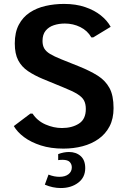

<svg xmlns="http://www.w3.org/2000/svg" viewBox="-20 -741 646 970"><path d="M300.3 9.8Q236.3 9.8 186.3 -6.3Q136.2 -22.5 101.8 -48.1Q67.4 -73.7 49.8 -104L133.3 -167H144.5Q168.5 -130.4 209.7 -112.3Q251 -94.2 293 -94.2Q343.8 -94.2 378.7 -116.5Q413.6 -138.7 413.6 -190.4Q413.6 -216.3 404.3 -233.6Q395 -251 370.8 -265.9Q346.7 -280.8 301.8 -298.8L197.3 -341.8Q153.8 -359.9 121.6 -381.6Q89.4 -403.3 72 -436.3Q54.7 -469.2 54.7 -521.5Q54.7 -577.6 75 -616Q95.2 -654.3 130.1 -677.5Q165 -700.7 209.7 -710.9Q254.4 -721.2 303.7 -721.2Q363.3 -721.2 409.9 -705.3Q456.5 -689.5 489.3 -663.3Q522 -637.2 539.1 -605.5L451.2 -552.2H441.4Q421.9 -586.4 385.7 -604.2Q349.6 -622.1 307.6 -622.1Q277.3 -622.1 251.7 -613.5Q226.1 -605 210.4 -585.7Q194.8 -566.4 194.8 -534.2Q194.8 -511.7 203.6 -496.3Q212.4 -481 232.9 -468.5Q253.4 -456.1 288.6 -441.9L379.9 -405.3Q434.6 -383.3 473.4 -358.9Q512.2 -334.5 533 -296.6Q553.7 -258.8 553.7 -194.8Q553.7 -141.1 533.4 -102.5Q513.2 -64 478 -39.1Q442.9 -14.2 397.2 -2.2Q351.6 9.8 300.3 9.8ZM287.1 209Q246.1 209 206.5 191.9L225.1 141.1Q239.7 147 253.9 149.7Q268.1 152.3 280.3 152.3Q309.1 152.3 325.9 139.2Q342.8 126 342.8 104.5Q342.8 88.9 332.5 77.6Q322.3 66.4 295.4 66.4Q290.5 66.4 285.4 66.7Q280.3 66.9 273.9 67.9V37.6Q301.8 26.9 328.6 26.9Q364.3 26.9 387.5 47.4Q410.6 67.9 410.6 108.4Q410.6 155.3 375 182.1Q339.4 209 287.1 209Z"/></svg>

Font: Comme SemiBold
Style: Regular
Weight: 600
Version: Version 1.000;gftools[0.9.27]